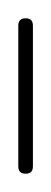

<svg xmlns="http://www.w3.org/2000/svg" viewBox="-20 -190 56 210"><path d="M0 -8H16V-162H0ZM8 -16Q4 -16 2 -14Q0 -12 0 -8Q0 -4 2 -2Q4 0 8 0Q12 0 14 -2Q16 -4 16 -8Q16 -12 14 -14Q12 -16 8 -16ZM8 -170Q4 -170 2 -168Q0 -166 0 -162Q0 -158 2 -156Q4 -154 8 -154Q12 -154 14 -156Q16 -158 16 -162Q16 -166 14 -168Q12 -170 8 -170Z"/></svg>

Font: Wavefont ExtraLight
Style: Regular
Weight: 250
Version: Version 3.004;gftools[0.9.33]